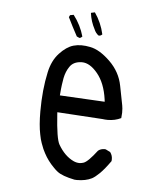

<svg xmlns="http://www.w3.org/2000/svg" viewBox="-47 -657 595 695"><g transform="rotate(5 250.0 -310.0)"><path d="M398.4 -242.2Q399.9 -255.9 399.9 -261.7Q399.9 -279.3 397.9 -288.1Q394 -306.2 384.3 -357.9Q375 -407.7 336.7 -445.1Q298.3 -482.4 263.7 -488.8Q247.6 -492.2 232.2 -492.2Q216.8 -492.2 203.1 -488.3Q177.7 -481 152.8 -454.1Q127.9 -427.2 118.7 -384.3Q104.5 -319.8 104.5 -240.7Q104.5 -190.9 111.3 -158.2Q114.7 -139.6 119.4 -127Q124 -114.3 127.4 -106.2Q130.9 -98.1 134.8 -91.3Q148.9 -64.5 171.4 -42Q178.7 -34.2 186.5 -28.3Q204.1 -14.6 249 -5.4Q253.4 -4.9 257.8 -4.9Q289.6 -4.9 312 -16.1Q323.2 -22 339.4 -37.8Q355.5 -53.7 377 -84Q377.4 -87.4 377.4 -91.3Q377.4 -105 369.1 -116.2L352.5 -124.5Q350.6 -125 348.6 -125Q334 -125 324.7 -117.2Q309.1 -96.7 296.9 -84.5Q284.7 -72.3 276.6 -69.6Q268.6 -66.9 261.7 -66.9Q251 -66.9 240.2 -71.8Q207 -87.4 184.1 -127Q172.4 -147 166.5 -234.9L166 -243.2Q213.4 -240.7 252 -237.8Q290.5 -234.9 329.6 -232.9Q329.6 -232.9 330.1 -232.9Q340.3 -231.4 350.1 -231.4Q376.5 -231.4 398.4 -242.2ZM239.3 -431.2Q268.1 -431.2 296.1 -397.2Q324.2 -363.3 332.5 -304.7L333.5 -295.9L169.9 -304.7Q171.9 -330.6 173.8 -343.8Q175.8 -356.9 177.7 -368.2Q182.6 -392.6 194.8 -410.2Q208 -430.2 237.3 -431.2Q238.3 -431.2 239.3 -431.2ZM212.4 -522.5 222.2 -518.1Q227.5 -518.6 232.4 -523.9Q221.2 -564.5 194.3 -599.6L181.2 -597.2L177.7 -589.8Q194.3 -555.7 212.4 -522.5ZM292.5 -532.7Q298.8 -532.7 303.7 -538.1Q294.4 -580.1 270 -615.2L256.3 -612.3L255.9 -611.3Q259.8 -581.1 274.4 -553.7Q279.3 -541.5 289.6 -533.2Q291 -532.7 292.5 -532.7Z"/></g></svg>

Font: Bakudai
Style: ExtraLight
Weight: 200
Version: Version 1.48